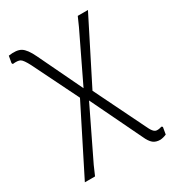

<svg xmlns="http://www.w3.org/2000/svg" viewBox="-160 -550 754 832"><g transform="rotate(-30 217.5 -134.0)"><path d="M22 185 187 -143 75 -370Q57 -405 45.5 -411.5Q34 -418 8 -415L5 -421L11 -455Q52 -461 73 -448.5Q94 -436 115 -392L221 -171L336 -410L356 -455H407L249 -142L377 119Q387 139 397.5 144Q408 149 430 142L435 146L429 181Q413 188 398 189Q376 189 362.5 178Q349 167 337 140L215 -113L93 139L73 185Z"/></g></svg>

Font: Alegreya Sans Light
Style: Regular
Weight: 300
Designer: Juan Pablo del Peral
Foundry: Huerta Tipografica
Version: Version 2.007